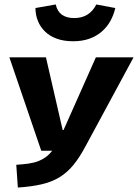

<svg xmlns="http://www.w3.org/2000/svg" viewBox="-20 -825 619 861"><path d="M22 -568H186L261 -242H265L410 -568H579L364 -170Q337 -119 309 -85Q281 -51 246.5 -30Q212 -9 166.5 1.5Q121 12 60 16L53 -86Q84 -88 108.5 -91.5Q133 -95 152 -102.5Q171 -110 186 -121Q201 -132 214 -149H165ZM308 -640Q266 -640 234.5 -651.5Q203 -663 182 -683.5Q161 -704 150 -731Q139 -758 139 -789L230 -805Q243 -744 313 -744Q381 -744 412 -805L497 -789Q490 -758 475 -731Q460 -704 436.5 -683.5Q413 -663 381 -651.5Q349 -640 308 -640Z"/></svg>

Font: Qjlgwqiwhsfqbnnlvksmvfsycuq
Style: Regular
Weight: 700
Italic angle: -8°
Designer: Carrois Corporate & Edenspiekermann
Foundry: Carrois Corporate GbR & Edenspiekermann AG
Version: Version 2.001